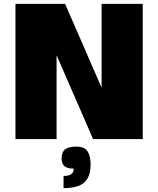

<svg xmlns="http://www.w3.org/2000/svg" viewBox="-20 -720 819 994"><path d="M506 -700H719V0H462L273 -434V0H60V-700H317L506 -266ZM374 39Q417 39 433 63Q449 87 449 131Q449 196 416 225Q383 254 309 254V191Q362 191 362 153Q329 153 314 140.5Q299 128 299 101Q299 66 318 52.5Q337 39 374 39Z"/></svg>

Font: Fivo Sans Black
Style: Regular
Weight: 900
Designer: Alexander Slobzheninov
Foundry: Alexander Slobzheninov
Version: 1.0